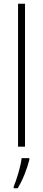

<svg xmlns="http://www.w3.org/2000/svg" viewBox="-20 -873 228 1021"><path d="M113 -93V-853H76V-93ZM136 -23V-32H95C91 9 68 84 53 119V128H74C102 83 124 24 136 -23Z"/></svg>

Font: Noto Sans Kannada UI Condensed ExtraLight
Style: Regular
Weight: 200
Width: 3
Designer: Jelle Bosma - Monotype Design Team
Foundry: Monotype Imaging Inc.
Version: Version 2.005